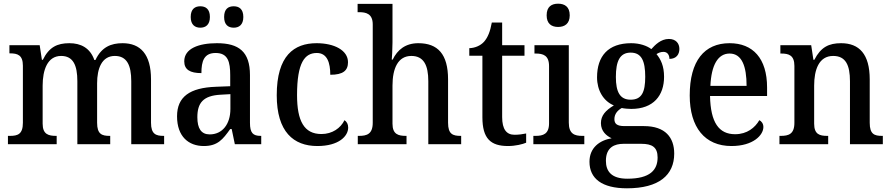

<svg xmlns="http://www.w3.org/2000/svg" viewBox="-20 -781 4828 1040"><path d="M23 0H287V-45H284C243 -45 211 -53 211 -111V-317C211 -402 237 -478 311 -478C376 -478 399 -428 399 -341V0H577V-45H574C532 -45 506 -54 506 -116V-330C506 -409 531 -478 602 -478C667 -478 691 -428 691 -341V0H869V-45H866C825 -45 798 -54 798 -116V-351C798 -488 740 -547 644 -547C581 -547 530 -526 497 -456H491C468 -522 417 -547 356 -547C290 -547 246 -526 212 -457H207L195 -536H31V-492H34C75 -492 104 -483 104 -425V-116C104 -54 76 -45 34 -45H23Z M1246 -631C1274 -631 1298 -646 1298 -689C1298 -733 1274 -747 1246 -747C1217 -747 1194 -733 1194 -689C1194 -646 1217 -631 1246 -631ZM1065 -631C1093 -631 1117 -646 1117 -689C1117 -733 1093 -747 1065 -747C1037 -747 1013 -733 1013 -689C1013 -646 1037 -631 1065 -631ZM1084 10C1159 10 1187 -26 1227 -82H1235L1252 0H1395V-45H1392C1350 -45 1334 -61 1334 -116V-374C1334 -501 1274 -547 1155 -547C1056 -547 978 -518 978 -449C978 -404 1009 -385 1071 -385C1071 -450 1085 -494 1148 -494C1215 -494 1227 -446 1227 -373V-314L1150 -311C1008 -306 939 -257 939 -151C939 -41 1002 10 1084 10ZM1116 -53C1070 -53 1049 -85 1049 -146C1049 -223 1080 -263 1175 -268L1228 -271V-191C1228 -108 1184 -53 1116 -53Z M1699 10C1816 10 1866 -44 1866 -90C1866 -109 1858 -122 1846 -130C1825 -87 1780 -55 1721 -55C1627 -55 1589 -126 1589 -266C1589 -443 1631 -494 1696 -494C1753 -494 1769 -440 1769 -376C1839 -376 1865 -399 1865 -444C1865 -509 1790 -547 1695 -547C1573 -547 1479 -480 1479 -265C1479 -67 1570 10 1699 10Z M1918 0H2182V-45H2179C2138 -45 2106 -53 2106 -111V-317C2106 -411 2136 -478 2208 -478C2275 -478 2300 -428 2300 -341V0H2478V-45H2475C2433 -45 2407 -54 2407 -116V-351C2407 -488 2351 -547 2246 -547C2177 -547 2133 -512 2107 -458H2102C2103 -465 2106 -513 2106 -551V-760H1917V-715H1926C1962 -715 1999 -707 1999 -649V-116C1999 -54 1966 -45 1925 -45H1918Z M2732 10C2772 10 2812 0 2830 -8V-58C2810 -54 2790 -51 2767 -51C2724 -51 2700 -80 2700 -147V-479H2821V-536H2700V-659H2644C2635 -609 2622 -578 2602 -555C2582 -533 2552 -521 2522 -520V-479H2593V-146C2593 -30 2638 10 2732 10Z M3003 -635C3038 -635 3066 -652 3066 -698C3066 -745 3038 -761 3003 -761C2968 -761 2941 -745 2941 -698C2941 -652 2968 -635 3003 -635ZM2869 0H3145V-45H3134C3093 -45 3061 -55 3061 -117V-536H2875V-491H2882C2922 -491 2954 -481 2954 -423V-113C2954 -55 2922 -45 2881 -45H2869Z M3376 239C3550 239 3632 167 3632 51C3632 -36 3584 -98 3468 -98H3363C3321 -98 3308 -111 3308 -136C3308 -164 3326 -184 3348 -196C3360 -193 3384 -191 3399 -191C3520 -191 3577 -264 3577 -365C3577 -424 3559 -460 3536 -488C3547 -495 3559 -500 3574 -500C3596 -500 3606 -482 3606 -462C3644 -462 3660 -487 3660 -516C3660 -546 3641 -570 3603 -570C3559 -570 3528 -537 3508 -515C3485 -533 3445 -547 3399 -547C3274 -547 3214 -477 3214 -362C3214 -291 3249 -233 3305 -210C3260 -183 3235 -155 3235 -114C3235 -70 3265 -45 3293 -32C3228 -21 3173 19 3173 95C3173 186 3240 239 3376 239ZM3396 -241C3338 -241 3316 -283 3316 -364C3316 -449 3337 -496 3396 -496C3455 -496 3475 -451 3475 -365C3475 -282 3456 -241 3396 -241ZM3378 187C3292 187 3262 147 3262 90C3262 16 3310 -2 3357 -2H3454C3512 -2 3542 16 3542 72C3542 139 3502 187 3378 187Z M3942 10C4061 10 4115 -50 4115 -93C4115 -112 4104 -125 4093 -130C4070 -90 4027 -54 3962 -54C3874 -54 3829 -117 3826 -261H4135V-307C4135 -465 4058 -547 3932 -547C3795 -547 3716 -451 3716 -264C3716 -91 3798 10 3942 10ZM4024 -316H3828C3833 -429 3869 -491 3932 -491C3999 -491 4024 -421 4024 -316Z M4202 0H4466V-45H4461C4420 -45 4390 -53 4390 -111V-317C4390 -402 4415 -478 4493 -478C4561 -478 4584 -428 4584 -341V0H4762V-45H4758C4716 -45 4691 -54 4691 -116V-351C4691 -488 4634 -547 4536 -547C4470 -547 4426 -526 4391 -457H4386L4374 -536H4207V-491H4212C4252 -491 4283 -482 4283 -424V-116C4283 -54 4251 -45 4209 -45H4202Z"/></svg>

Font: Noto Serif Bengali SemiCondensed
Style: Regular
Weight: 400
Width: 4
Designer: Juan Bruce, Universal Thirst, Indian Type Foundry and the Monotype Design Team.
Foundry: Monotype Imaging Inc.
Version: Version 2.003